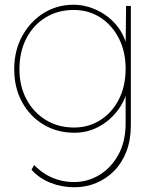

<svg xmlns="http://www.w3.org/2000/svg" viewBox="-20 -550 643 810"><path d="M113 166 124 146Q145 168 170.5 184Q196 200 227 209Q258 218 293 218Q350 218 399.5 188Q449 158 479.5 102.5Q510 47 510 -30V-172L519 -175Q506 -121 473 -79.5Q440 -38 394 -14Q348 10 294 10Q221 10 163.5 -24.5Q106 -59 73 -119.5Q40 -180 40 -258Q40 -337 74 -398.5Q108 -460 164.5 -495Q221 -530 290 -530Q322 -530 352.5 -521Q383 -512 410 -496Q437 -480 459 -457.5Q481 -435 495.5 -408Q510 -381 516 -350L510 -353L512 -525H532V-21Q532 40 513.5 88.5Q495 137 462 170.5Q429 204 386 222Q343 240 294 240Q240 240 192.5 221Q145 202 113 166ZM510 -260Q510 -332 481.5 -388Q453 -444 403.5 -476Q354 -508 291 -508Q224 -508 172 -476Q120 -444 91 -387.5Q62 -331 62 -258Q62 -187 91.5 -131.5Q121 -76 173 -44Q225 -12 293 -12Q354 -12 403.5 -43.5Q453 -75 481.5 -131Q510 -187 510 -260Z"/></svg>

Font: Mach Thin
Style: Regular
Weight: 250
Version: Version 1.002